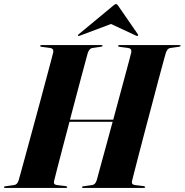

<svg xmlns="http://www.w3.org/2000/svg" viewBox="-36 -921 906 941"><path d="M229 -33.5Q224.5 -16.5 243 -14L285.5 -9Q293.5 -7.5 293.5 -4Q293.5 0 286.5 0H-10.5Q-16.5 0 -16.5 -3.5Q-16.5 -7.5 -10 -8L33 -14Q49 -16 55.5 -37.5Q59 -49.5 69.2 -86.8Q79.5 -124 94 -177.5Q108.5 -231 125.2 -292.2Q142 -353.5 158.5 -414.8Q175 -476 189 -528.8Q203 -581.5 212.8 -617.8Q222.5 -654 225 -665Q228 -683.5 209.5 -686L167.5 -691.5Q161 -692 161 -696Q161 -700 167 -700H461Q466.5 -700 466.5 -697Q466.5 -693 460 -692L415.5 -685.5Q402.5 -683.5 394.5 -662.5Q392 -653 383.5 -622Q375 -591 362.8 -545.2Q350.5 -499.5 336.2 -445Q322 -390.5 307 -334.5H519Q534 -390.5 548.8 -445.2Q563.5 -500 576 -546Q588.5 -592 596.8 -623.5Q605 -655 607.5 -665Q610.5 -683.5 591.5 -686L549.5 -691.5Q543 -692 543 -696Q543 -700 549.5 -700H843.5Q849 -700 849 -697Q849 -693 842.5 -692L797.5 -685.5Q784.5 -683.5 777 -662.5Q774 -652 764 -616Q754 -580 740 -527Q726 -474 709.8 -412.5Q693.5 -351 677.2 -289.5Q661 -228 647 -174.2Q633 -120.5 623.5 -83Q614 -45.5 611 -33.5Q607 -16.5 625.5 -14L667.5 -9Q675.5 -7.5 675.5 -4Q675.5 0 668.5 0H371.5Q366 0 366 -3.5Q366 -7.5 372.5 -8L415.5 -14Q431 -16 438 -37.5Q441.5 -50.5 453.2 -93.5Q465 -136.5 481.5 -197Q498 -257.5 516 -324H304.5Q286.5 -257 270.5 -195.2Q254.5 -133.5 243.2 -90Q232 -46.5 229 -33.5ZM355 -746Q348.5 -743.5 346.5 -745.5Q344.5 -748 349 -752.5L518.5 -893Q527.5 -901 532.5 -901Q538 -901 543 -893L640 -752.5Q643 -748 638.5 -745.5Q636.5 -743.5 631.5 -746L508 -803.5Z"/></svg>

Font: Fraunces 144pt S000
Style: Bold Italic
Weight: 700
Italic angle: -16°
Version: Version 1.000; ttfautohint (v1.8.3)